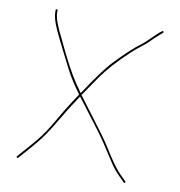

<svg xmlns="http://www.w3.org/2000/svg" viewBox="-82 -766 837 894"><g transform="rotate(10 336.0 -319.0)"><path d="M621.5 -674C619.8 -676.7 618 -677 616 -675C607.1 -669.4 587.8 -651.8 558 -622C550 -614 539.7 -605 527 -595C501.3 -577 463.4 -541.8 413 -489.2C385.7 -460.7 345.4 -405.9 292 -325C282 -339 272.7 -352.3 264 -365C235.8 -406.7 201.8 -470.3 162 -556C133.3 -611.3 119 -650.6 119 -674V-686C119 -688.7 117.5 -690 114.5 -690C111.5 -690 110 -688.7 110 -686V-674C110 -655.7 117.3 -630 132 -597C137.3 -585 144.5 -569.8 153.5 -551.5C162.5 -533.2 172.3 -513.5 183 -492.5C193.7 -471.5 206 -447.3 220.1 -419.8C234.2 -392.3 256.1 -358.1 286 -317C282.7 -311.7 273.3 -297.5 258 -274.5C242.7 -251.5 223 -219 199 -177C175 -135 151.3 -100.2 128 -72.5C104.7 -44.8 86 -23.3 72 -8L51 16C49 18 49.2 20 51.5 22C53.8 24 56 24 58 22L79 -2C93 -17.3 111.7 -39 135 -67C158.3 -95 182.5 -130.6 207.5 -173.8C232.5 -216.9 260.7 -262 292 -309C296 -304.3 303.3 -294.7 314 -280C324.7 -265.3 345.7 -237.5 377.2 -196.6C408.7 -155.7 434.3 -119.5 454 -88C467.3 -66.7 481.1 -45.5 495.2 -24.6C509.3 -3.6 527.2 16.9 549 37L561 50C563 52 565.2 52 567.5 50C569.8 48 570 46 568 44L555 31C535.4 12.9 516.2 -9.8 497.5 -37C486.5 -53 474.3 -71.7 461 -93C447.7 -114.3 432.8 -136 416.5 -158C400.2 -180 382.8 -203.2 364.5 -227.5C346.2 -251.8 331.5 -271.3 320.5 -286C309.5 -300.7 301.7 -311 297 -317C319 -349.7 339.7 -379.7 359 -407C390.8 -452.8 433.3 -500.3 486.5 -549.5C504.2 -565.8 519.5 -578.8 532.5 -588.5C545.5 -598.2 556.2 -607.2 564.5 -615.5C572.8 -623.8 579.8 -630.8 585.4 -636.4C591.1 -642 602.9 -652.5 621 -668C623 -669.3 623.2 -671.3 621.5 -674Z"/></g></svg>

Font: Proton
Style: Lit
Weight: 500
Version: Version 1.017